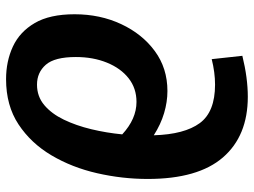

<svg xmlns="http://www.w3.org/2000/svg" viewBox="-122 -703 837 633"><g transform="rotate(90 296.5 -386.5)"><path d="M241 12Q182 12 133.5 -10.5Q85 -33 56 -82.5Q27 -132 27 -214Q27 -298 59.5 -367.5Q92 -437 148.5 -478.5Q205 -520 280 -520Q316 -520 353 -509Q390 -498 426 -475Q423 -576 386 -626.5Q349 -677 259 -677Q219 -677 175 -666L164 -767Q237 -785 299 -785Q428 -785 499 -703Q570 -621 570 -455Q570 -371 551 -288Q532 -205 492 -137.5Q452 -70 390 -29Q328 12 241 12ZM168 -218Q168 -148 193.5 -119Q219 -90 259 -90Q298 -90 326.5 -114Q355 -138 374.5 -178.5Q394 -219 406 -269Q418 -319 423 -371Q372 -418 316 -418Q271 -418 238 -392Q205 -366 186.5 -320.5Q168 -275 168 -218Z"/></g></svg>

Font: Bitter
Style: Bold Italic
Weight: 700
Italic angle: -9°
Designer: Sol Matas, and Bitter project Authors
Foundry: Sol Matas
Version: Version 2.001